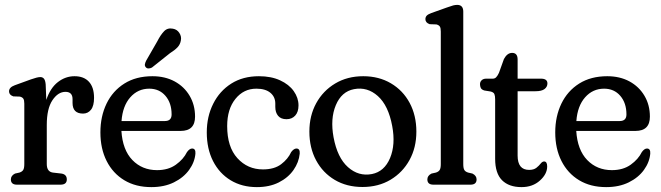

<svg xmlns="http://www.w3.org/2000/svg" viewBox="-20 -756 2704 786"><path d="M167 -410.5 169.5 -347Q186 -396 217 -420Q248 -444 285 -444Q323.5 -444 344.2 -421.2Q365 -398.5 365 -355.5Q365 -322.5 352.5 -306.8Q340 -291 320 -291Q277 -291 277 -334.5V-350Q277 -380 248 -380Q217.5 -380 194.5 -345.5Q171.5 -311 171.5 -244.5V-84.5Q171.5 -53 196.5 -49.5L231.5 -45.5Q253.5 -42 253.5 -21.5Q253.5 0 227.5 0H49.5Q24.5 0 24.5 -21.5Q24.5 -37 41.5 -45.5L59.5 -49.5Q70.5 -53 75 -60.2Q79.5 -67.5 79.5 -84.5V-331.5Q79.5 -346 75.5 -352Q71.5 -358 61.5 -360.5L34.5 -361.5Q17 -367.5 17 -382Q17 -398.5 40.5 -407L106.5 -431Q133 -440.5 145 -440.5Q154.5 -440.5 160 -433.8Q165.5 -427 167 -410.5Z M778.5 -278.5Q778.5 -220 719.5 -220H477Q482 -142 522 -100.8Q562 -59.5 623 -59.5Q669 -59.5 700 -81.8Q731 -104 745.5 -133.5Q756 -148 766.5 -148Q781.5 -148 780 -127Q777 -92 754.2 -60.5Q731.5 -29 692 -9.5Q652.5 10 599.5 10Q535.5 10 488.8 -18.2Q442 -46.5 416.5 -97Q391 -147.5 391 -214Q391 -279.5 416.2 -331.8Q441.5 -384 489.2 -414Q537 -444 604 -444Q655.5 -444 694.8 -422.8Q734 -401.5 756.2 -364Q778.5 -326.5 778.5 -278.5ZM591 -393Q544.5 -393 513.2 -357.5Q482 -322 477.5 -260.5H655Q682.5 -260.5 682.5 -287.5Q682.5 -334.5 657.2 -363.8Q632 -393 591 -393ZM624 -587Q637.5 -613.5 651.8 -628.2Q666 -643 688 -638.5Q705 -635.5 714.2 -621.2Q723.5 -607 720.5 -591Q718 -574.5 706.8 -562.5Q695.5 -550.5 675.5 -538L602 -479.5Q595.5 -476 588.5 -475.8Q581.5 -475.5 577 -480.5Q572 -486 573.2 -493Q574.5 -500 578 -507Z M1202 -324.5Q1202 -297.5 1188.5 -282.8Q1175 -268 1153 -268Q1130 -268 1118.5 -281.8Q1107 -295.5 1107 -318.5V-332Q1107 -359.5 1086.8 -376.2Q1066.5 -393 1029.5 -393Q977.5 -393 943.8 -351.2Q910 -309.5 910 -240Q910 -154.5 951.8 -108.5Q993.5 -62.5 1056.5 -62.5Q1103 -62.5 1131 -83.8Q1159 -105 1172 -133.5Q1183 -148 1193.5 -148Q1208.5 -148 1207 -127Q1203.5 -91.5 1181.5 -60Q1159.5 -28.5 1121.2 -9.2Q1083 10 1031.5 10Q970.5 10 924.2 -18Q878 -46 852.2 -96.5Q826.5 -147 826.5 -214Q826.5 -279 852.8 -331.2Q879 -383.5 926.8 -413.8Q974.5 -444 1040 -444Q1090 -444 1126.5 -427.2Q1163 -410.5 1182.5 -383Q1202 -355.5 1202 -324.5Z M1467 -444Q1531 -444 1580.2 -415Q1629.5 -386 1657 -334.8Q1684.5 -283.5 1684.5 -217Q1684.5 -152 1656.5 -101Q1628.5 -50 1578.8 -20.2Q1529 9.5 1464 9.5Q1399.5 9.5 1350.5 -19.5Q1301.5 -48.5 1274 -99.8Q1246.5 -151 1246.5 -217.5Q1246.5 -282.5 1274.5 -333.5Q1302.5 -384.5 1352.2 -414.2Q1402 -444 1467 -444ZM1502.5 -43.5Q1553.5 -53.5 1576.8 -109Q1600 -164.5 1585.5 -240.5Q1570 -324 1526.8 -362.8Q1483.5 -401.5 1429 -391Q1378 -381 1354.8 -325.5Q1331.5 -270 1345.5 -194Q1361 -110.5 1404.5 -71.8Q1448 -33 1502.5 -43.5Z M1876.5 -708.5V-84.5Q1876.5 -67.5 1880.8 -60.2Q1885 -53 1896.5 -49.5L1914 -45.5Q1931 -37 1931 -21.5Q1931 0 1906 0H1754.5Q1729.5 0 1729.5 -21.5Q1729.5 -37 1746.5 -45.5L1764.5 -49.5Q1775.5 -53 1780 -60.2Q1784.5 -67.5 1784.5 -84.5V-627Q1784.5 -641.5 1780.5 -647.5Q1776.5 -653.5 1766.5 -656L1739 -657Q1721.5 -663 1721.5 -677.5Q1721.5 -686 1726.8 -691.8Q1732 -697.5 1745.5 -702.5L1810 -725.5Q1826.5 -731.5 1835.2 -733.8Q1844 -736 1851.5 -736Q1876.5 -736 1876.5 -708.5Z M1988 -381.5 1963 -385.5Q1951.5 -389 1948.2 -396Q1945 -403 1945 -411.5Q1945 -421 1951.8 -427.5Q1958.5 -434 1970.5 -434H1997.5Q2005 -434 2010.5 -439Q2016 -444 2022.5 -457.5L2043 -514.5Q2056.5 -539.5 2076.5 -539.5Q2099 -539.5 2099 -512.5V-434H2194.5Q2221 -434 2221 -414.5Q2221 -400.5 2209.2 -391.5Q2197.5 -382.5 2172 -382.5H2099V-119Q2099 -60.5 2146 -60.5Q2165 -60.5 2175.8 -69Q2186.5 -77.5 2193.2 -86.2Q2200 -95 2207.5 -95Q2220 -95 2220 -74.5Q2220 -43.5 2190.2 -16.8Q2160.5 10 2115 10Q2063.5 10 2035.2 -18.2Q2007 -46.5 2007 -106V-349.5Q2007 -363.5 2003.8 -371Q2000.5 -378.5 1988 -381.5Z M2640.5 -278.5Q2640.5 -220 2581.5 -220H2339Q2344 -142 2384 -100.8Q2424 -59.5 2485 -59.5Q2531 -59.5 2562 -81.8Q2593 -104 2607.5 -133.5Q2618 -148 2628.5 -148Q2643.5 -148 2642 -127Q2639 -92 2616.2 -60.5Q2593.5 -29 2554 -9.5Q2514.5 10 2461.5 10Q2397.5 10 2350.8 -18.2Q2304 -46.5 2278.5 -97Q2253 -147.5 2253 -214Q2253 -279.5 2278.2 -331.8Q2303.5 -384 2351.2 -414Q2399 -444 2466 -444Q2517.5 -444 2556.8 -422.8Q2596 -401.5 2618.2 -364Q2640.5 -326.5 2640.5 -278.5ZM2453 -393Q2406.5 -393 2375.2 -357.5Q2344 -322 2339.5 -260.5H2517Q2544.5 -260.5 2544.5 -287.5Q2544.5 -334.5 2519.2 -363.8Q2494 -393 2453 -393Z"/></svg>

Font: Fraunces 144pt SuperSoft
Style: Regular
Weight: 400
Version: Version 1.000;[b76b70a41]